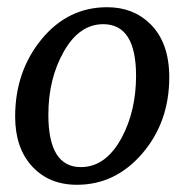

<svg xmlns="http://www.w3.org/2000/svg" viewBox="-20 -503 542 532"><path d="M449 -289Q449 -165 374.5 -78Q300 9 193 9Q116 9 69 -42Q22 -93 22 -180Q22 -305 95 -394Q168 -483 277 -483Q349 -483 396 -437Q449 -385 449 -289ZM357 -293Q357 -436 266 -436Q200 -436 157 -360.5Q114 -285 114 -185Q114 -40 204 -40Q274 -40 318 -123Q357 -197 357 -293Z"/></svg>

Font: Apparatus SIL
Style: Italic
Weight: 400
Italic angle: -11°
Version: Version 1.0